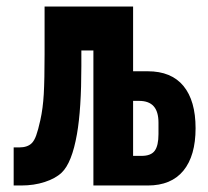

<svg xmlns="http://www.w3.org/2000/svg" viewBox="-20 -570 640 590"><path d="M22 -117H39Q64.5 -117 77.5 -130Q85.5 -138 91.2 -153.8Q97 -169.5 104 -201Q112 -237 114.5 -281Q117 -325 117 -403V-550H389V-351H434Q506.5 -351 543.8 -305.8Q581 -260.5 581 -176Q581 -91.5 543.8 -45.8Q506.5 0 434 0H267V-415H230V-367Q230 -234.5 216.5 -158Q201 -69.5 169.5 -39.5Q150.5 -21.5 117.5 -10.8Q84.5 0 45 0H22ZM467 -158V-193Q467 -227 452.2 -243.5Q437.5 -260 407.5 -260H389V-91H415Q444 -91 455.5 -106.8Q467 -122.5 467 -158Z"/></svg>

Font: JuliaMono Black
Style: Regular
Weight: 900
Monospace: yes
Designer: cormullion
Foundry: corm
Version: Version 0.054; ttfautohint (v1.8.4)